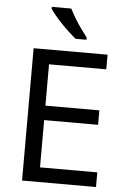

<svg xmlns="http://www.w3.org/2000/svg" viewBox="-62 -988 679 1032"><g transform="rotate(5 278.0 -472.0)"><path d="M496 0H97V-714H496V-635H187V-412H478V-334H187V-79H496ZM280 -944Q291 -922 307.5 -894.5Q324 -867 342.5 -841Q361 -815 376 -796V-784H317Q300 -798 279 -817.5Q258 -837 237.5 -858.5Q217 -880 200.5 -900Q184 -920 175 -934V-944Z"/></g></svg>

Font: Noto Sans Myanmar
Style: Regular
Weight: 400
Designer: Monotype Design Team
Foundry: Monotype Imaging Inc.
Version: Version 2.107